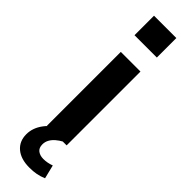

<svg xmlns="http://www.w3.org/2000/svg" viewBox="-316 -721 912 912"><g transform="rotate(45 140.5 -264.5)"><path d="M75 0V-496H207V0ZM65 -598V-729H215V-598ZM156 200Q99 200 66.5 172.5Q34 145 34 98Q34 55 63 16.5Q92 -22 138 -43L181 0Q166 8 152 20Q138 32 130 46.5Q122 61 122 78Q122 102 137 113Q152 124 174 124Q188 124 201 121.5Q214 119 228 114L245 183Q224 192 203 196Q182 200 156 200Z"/></g></svg>

Font: Nunito Sans 9pt
Style: Bold
Weight: 700
Version: Version 3.101;gftools[0.9.27]